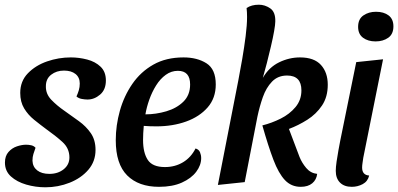

<svg xmlns="http://www.w3.org/2000/svg" viewBox="-20 -774 1692 816"><path d="M173 22Q131 22 91.5 10.5Q52 -1 26.5 -24Q1 -47 1 -83Q1 -111 16 -128Q31 -145 52 -152Q73 -159 91 -159Q102 -159 113 -156.5Q124 -154 131 -146Q126 -132 122 -119.5Q118 -107 118 -91Q119 -65 138 -50Q157 -35 190 -35Q226 -35 250.5 -54.5Q275 -74 275 -105Q275 -144 245 -171Q215 -198 178 -224Q151 -244 125 -265Q99 -286 82.5 -313.5Q66 -341 66 -379Q66 -429 98.5 -462.5Q131 -496 180 -513Q229 -530 281 -530Q316 -530 350.5 -521Q385 -512 407.5 -490.5Q430 -469 430 -432Q430 -393 405.5 -372Q381 -351 352 -351Q341 -351 327.5 -353.5Q314 -356 305 -364Q311 -377 315 -390.5Q319 -404 319 -419Q319 -445 301 -459.5Q283 -474 252 -474Q220 -474 197.5 -456.5Q175 -439 175 -408Q174 -375 198 -350Q222 -325 254 -303Q285 -281 315.5 -259Q346 -237 366 -208Q386 -179 386 -137Q386 -88 355.5 -52.5Q325 -17 276 2.5Q227 22 173 22Z M656 20Q569 20 520.5 -28.5Q472 -77 472 -178Q472 -241 489.5 -303.5Q507 -366 542.5 -417.5Q578 -469 632 -499.5Q686 -530 760 -530Q818 -530 857.5 -505Q897 -480 897 -415Q897 -357 862.5 -317.5Q828 -278 771 -257.5Q714 -237 645 -237Q632 -237 616.5 -237.5Q601 -238 591 -239Q588 -206 588 -179Q588 -125 608 -94.5Q628 -64 681 -64Q724 -64 758 -84.5Q792 -105 811 -143Q825 -139 830 -127Q835 -115 835 -102Q835 -72 814 -44Q793 -16 753 2Q713 20 656 20ZM598 -288Q643 -288 687 -301Q731 -314 759.5 -342Q788 -370 788 -415Q788 -473 736 -473Q708 -473 684.5 -456Q661 -439 643.5 -411Q626 -383 614.5 -350.5Q603 -318 598 -288Z M906 12 993 -433Q1001 -474 1009.5 -523.5Q1018 -573 1024 -620.5Q1030 -668 1030 -702Q1030 -722 1028 -740Q1049 -754 1080 -754Q1106 -754 1128.5 -738.5Q1151 -723 1150 -683Q1150 -670 1145 -641.5Q1140 -613 1131.5 -577Q1123 -541 1114 -505.5Q1105 -470 1097 -443Q1123 -488 1166 -509Q1209 -530 1255 -530Q1315 -530 1344 -498Q1373 -466 1373 -414Q1373 -362 1348.5 -325.5Q1324 -289 1286 -265Q1248 -241 1208 -226L1253 -107Q1263 -82 1281.5 -60Q1300 -38 1328 -35Q1325 -10 1307 5Q1289 20 1258 20Q1218 20 1191 -8.5Q1164 -37 1142 -95Q1120 -153 1095 -241Q1135 -251 1173 -270Q1211 -289 1236 -319Q1261 -349 1261 -390Q1261 -453 1200 -453Q1161 -453 1136 -427Q1111 -401 1097 -361Q1083 -321 1074 -278L1020 0Z M1576 -598Q1544 -598 1523 -613.5Q1502 -629 1502 -660Q1502 -693 1524.5 -708.5Q1547 -724 1578 -724Q1611 -724 1631.5 -708.5Q1652 -693 1652 -662Q1652 -629 1630 -613.5Q1608 -598 1576 -598ZM1475 20Q1443 20 1425 2Q1407 -16 1407 -48Q1407 -63 1410.5 -87.5Q1414 -112 1418.5 -136Q1423 -160 1426 -176L1494 -510L1608 -522L1524 -104Q1523 -96 1521 -83.5Q1519 -71 1519 -62Q1519 -30 1549 -28Q1543 -3 1521.5 8.5Q1500 20 1475 20Z"/></svg>

Font: Sansita Swashed
Style: Regular
Weight: 400
Designer: Pablo Cosgaya
Foundry: Omnibus-Type
Version: Version 1.003; ttfautohint (v1.8.3)